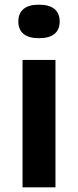

<svg xmlns="http://www.w3.org/2000/svg" viewBox="-20 -802 334 822"><path d="M76.5 0V-545.5H217.5V0ZM58.5 -710Q58.5 -745 80.8 -763.5Q103 -782 147 -782Q191 -782 213.2 -763.5Q235.5 -745 235.5 -710Q235.5 -675 213.2 -656.8Q191 -638.5 147 -638.5Q103 -638.5 80.8 -656.8Q58.5 -675 58.5 -710Z"/></svg>

Font: Encode Sans Expanded SemiBold
Style: Regular
Weight: 600
Width: 7
Designer: Multiple Designers
Foundry: Impallari Type
Version: Version 2.000